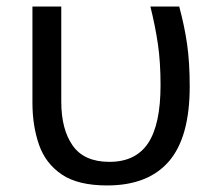

<svg xmlns="http://www.w3.org/2000/svg" viewBox="-20 -556 653 586"><path d="M307 10Q218 10 168.5 -23.5Q119 -57 99 -114.5Q79 -172 79 -243V-536H167V-246Q167 -161 202 -111.5Q237 -62 314 -62Q394 -62 432 -119Q470 -176 470 -296Q470 -366 462 -421Q454 -476 439 -536H527Q543 -477 551 -421.5Q559 -366 559 -292Q559 -137 495.5 -63.5Q432 10 307 10Z"/></svg>

Font: TSCustom
Style: Regular
Weight: 400
Designer: Monotype Design Team
Foundry: Monotype Imaging Inc.
Version: Version 2.004; ttfautohint (v1.8.3) -l 8 -r 50 -G 200 -x 14 